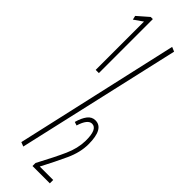

<svg xmlns="http://www.w3.org/2000/svg" viewBox="-259 -691 767 767"><g transform="rotate(45 125.0 -307.5)"><path d="M50 -380V-653L13 -627L9 -644L56 -685H68V-380ZM62 41 44 34 201 -661 220 -653ZM143 70V53Q182 -20 201.5 -64Q221 -108 222 -150Q223 -218 192 -218Q168 -218 153 -169L138 -174Q146 -203 159 -220Q172 -237 192 -237Q240 -237 240 -150Q240 -104 217.5 -55Q195 -6 165 51H241V70Z"/></g></svg>

Font: Inconsolata UltraCondensed ExtraLight
Style: Regular
Weight: 200
Width: 1
Monospace: yes
Designer: Raph Levien, Cyreal, Brenton Simpson
Foundry: Raph Levien, Cyreal, Google
Version: Version 3.100; ttfautohint (v1.8.4.7-5d5b)